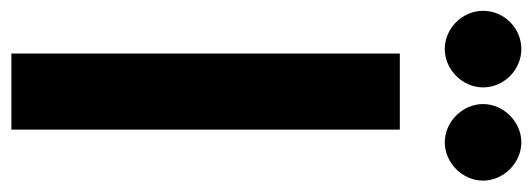

<svg xmlns="http://www.w3.org/2000/svg" viewBox="-328 -632 959 346"><g transform="rotate(90 152.0 -459.5)"><path d="M236 -781C273 -781 305 -813 305 -850C305 -887 273 -919 236 -919C199 -919 167 -887 167 -850C167 -813 199 -781 236 -781ZM76 0H213V-700H76ZM68 -781C105 -781 137 -813 137 -850C137 -888 105 -919 68 -919C30 -919 -1 -888 -1 -850C-1 -813 30 -781 68 -781Z"/></g></svg>

Font: HB Figtree Prototype
Style: Bold
Weight: 700
Designer: Alfredo Marco Pradil
Foundry: Hanken Design Co.®
Version: Version 1.002;Glyphs 3.2 (3228)